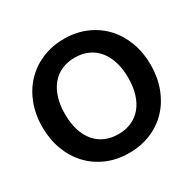

<svg xmlns="http://www.w3.org/2000/svg" viewBox="-148 -808 972 967"><g transform="rotate(-30 338.0 -324.5)"><path d="M23.4 0ZM653.3 -324.7Q653.3 -253.4 630.9 -192.6Q608.4 -131.8 567.1 -87.4Q525.9 -43 467.8 -18.1Q409.7 6.8 338.9 6.8Q268.1 6.8 210 -18.1Q151.9 -43 110.4 -87.4Q68.8 -131.8 46.1 -192.6Q23.4 -253.4 23.4 -324.7Q23.4 -395.5 46.1 -456.3Q68.8 -517.1 110.4 -561.3Q151.9 -605.5 210 -630.6Q268.1 -655.8 338.9 -655.8Q409.7 -655.8 467.8 -630.6Q525.9 -605.5 567.1 -561Q608.4 -516.6 630.9 -456.1Q653.3 -395.5 653.3 -324.7ZM522.5 -324.7Q522.5 -376.5 509.8 -417.5Q497.1 -458.5 473.4 -487.3Q449.7 -516.1 415.8 -531.5Q381.8 -546.9 338.9 -546.9Q295.9 -546.9 261.7 -531.5Q227.5 -516.1 203.9 -487.3Q180.2 -458.5 167.5 -417.5Q154.8 -376.5 154.8 -324.7Q154.8 -272.5 167.5 -231.2Q180.2 -189.9 203.9 -161.4Q227.5 -132.8 261.7 -117.7Q295.9 -102.5 338.9 -102.5Q381.8 -102.5 415.8 -117.7Q449.7 -132.8 473.4 -161.4Q497.1 -189.9 509.8 -231.2Q522.5 -272.5 522.5 -324.7Z"/></g></svg>

Font: Carlito
Style: Bold
Weight: 700
Designer: Lukasz Dziedzic
Foundry: tyPoland Lukasz Dziedzic
Version: Version 1.104